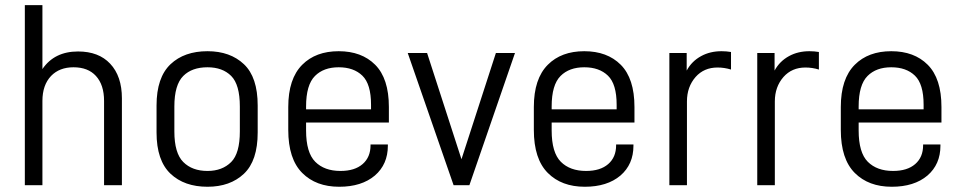

<svg xmlns="http://www.w3.org/2000/svg" viewBox="-20 -710 3687 736"><path d="M75.2 -690.4H142.6V-445.3Q188.5 -512.7 279.3 -512.7Q358.4 -512.7 402.3 -465.8Q447.3 -418 447.3 -333V0H378.9V-323.2Q378.9 -384.8 347.7 -418.9Q317.4 -452.1 261.7 -452.1Q208 -452.1 175.8 -418.9Q142.6 -383.8 142.6 -323.2V0H75.2Z M633.8 -43.9Q580.1 -94.7 580.1 -202.1V-305.7Q580.1 -413.1 633.8 -463.9Q686.5 -513.7 775.4 -513.7Q862.3 -513.7 915 -463.9Q967.8 -414.1 967.8 -305.7V-202.1Q967.8 -93.8 915 -43.9Q862.3 5.9 775.4 5.9Q686.5 5.9 633.8 -43.9ZM866.2 -88.9Q899.4 -122.1 899.4 -206.1V-301.8Q899.4 -385.7 866.2 -418.9Q833 -452.1 775.4 -452.1Q715.8 -452.1 682.6 -418.9Q648.4 -384.8 648.4 -301.8V-206.1Q648.4 -123 682.6 -88.9Q716.8 -54.7 775.4 -54.7Q832 -54.7 866.2 -88.9Z M1153.3 -240.2V-210Q1153.3 -125 1188.5 -89.8Q1223.6 -54.7 1285.2 -54.7Q1339.8 -54.7 1370.1 -81.1Q1400.4 -107.4 1400.4 -153.3V-156.2H1466.8V-151.4Q1466.8 -80.1 1417 -37.1Q1366.2 5.9 1280.3 5.9Q1191.4 5.9 1138.7 -46.9Q1085 -100.6 1085 -211.9V-299.8Q1085 -408.2 1138.7 -461.9Q1190.4 -513.7 1278.3 -513.7Q1366.2 -513.7 1418 -461.9Q1470.7 -409.2 1470.7 -299.8V-240.2ZM1187.5 -418.9Q1153.3 -384.8 1153.3 -301.8V-291H1402.3V-308.6Q1402.3 -387.7 1369.1 -419.9Q1335.9 -452.1 1278.3 -452.1Q1220.7 -452.1 1187.5 -418.9Z M1543 -506.8H1617.2L1749 -99.6L1880.9 -506.8H1954.1L1779.3 0H1718.8Z M2094.7 -240.2V-210Q2094.7 -125 2129.9 -89.8Q2165 -54.7 2226.6 -54.7Q2281.2 -54.7 2311.5 -81.1Q2341.8 -107.4 2341.8 -153.3V-156.2H2408.2V-151.4Q2408.2 -80.1 2358.4 -37.1Q2307.6 5.9 2221.7 5.9Q2132.8 5.9 2080.1 -46.9Q2026.4 -100.6 2026.4 -211.9V-299.8Q2026.4 -408.2 2080.1 -461.9Q2131.8 -513.7 2219.7 -513.7Q2307.6 -513.7 2359.4 -461.9Q2412.1 -409.2 2412.1 -299.8V-240.2ZM2128.9 -418.9Q2094.7 -384.8 2094.7 -301.8V-291H2343.8V-308.6Q2343.8 -387.7 2310.5 -419.9Q2277.3 -452.1 2219.7 -452.1Q2162.1 -452.1 2128.9 -418.9Z M2545.9 -506.8H2612.3V-439.5Q2631.8 -475.6 2668 -495.1Q2702.1 -513.7 2746.1 -513.7Q2764.6 -513.7 2782.2 -510.7V-443.4Q2756.8 -451.2 2730.5 -451.2Q2678.7 -451.2 2646.5 -415Q2613.3 -377 2613.3 -321.3V0H2545.9Z M2882.8 -506.8H2949.2V-439.5Q2968.8 -475.6 3004.9 -495.1Q3039.1 -513.7 3083 -513.7Q3101.6 -513.7 3119.1 -510.7V-443.4Q3093.8 -451.2 3067.4 -451.2Q3015.6 -451.2 2983.4 -415Q2950.2 -377 2950.2 -321.3V0H2882.8Z M3271.5 -240.2V-210Q3271.5 -125 3306.6 -89.8Q3341.8 -54.7 3403.3 -54.7Q3458 -54.7 3488.3 -81.1Q3518.6 -107.4 3518.6 -153.3V-156.2H3585V-151.4Q3585 -80.1 3535.2 -37.1Q3484.4 5.9 3398.4 5.9Q3309.6 5.9 3256.8 -46.9Q3203.1 -100.6 3203.1 -211.9V-299.8Q3203.1 -408.2 3256.8 -461.9Q3308.6 -513.7 3396.5 -513.7Q3484.4 -513.7 3536.1 -461.9Q3588.9 -409.2 3588.9 -299.8V-240.2ZM3305.7 -418.9Q3271.5 -384.8 3271.5 -301.8V-291H3520.5V-308.6Q3520.5 -387.7 3487.3 -419.9Q3454.1 -452.1 3396.5 -452.1Q3338.9 -452.1 3305.7 -418.9Z"/></svg>

Font: DINish
Style: Regular
Weight: 400
Designer: Bert Driehuis
Foundry: Playbeing
Version: Version 3.008; git-95204e4c-release